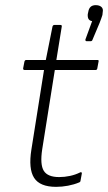

<svg xmlns="http://www.w3.org/2000/svg" viewBox="-20 -715 420 746"><path d="M198 11Q135 11 112.5 -24Q90 -59 102 -134L151 -443H76Q69 -443 70 -450L75 -476Q77 -482 82 -482H158L184 -612Q186 -618 191 -618H215Q221 -618 220 -612L199 -482H358Q365 -482 363 -476L358 -449Q357 -443 351 -443H193L144 -135Q135 -76 150 -51.5Q165 -27 210 -27Q231 -27 252 -31.5Q273 -36 291 -45Q295 -47 296.5 -45.5Q298 -44 298 -41L293 -14Q293 -8 287 -6Q268 2 244.5 6.5Q221 11 198 11ZM316 -555Q314 -555 312.5 -557Q311 -559 312 -562L338 -633Q329 -634 324.5 -640.5Q320 -647 321 -660L323 -669Q327 -695 352 -695Q366 -695 374 -688Q382 -681 379 -667L378 -657Q376 -651 373.5 -643.5Q371 -636 367 -626L340 -562Q338 -555 333 -555Z"/></svg>

Font: Sofia Sans Semi Condensed ExtraLight
Style: Italic
Weight: 250
Italic angle: -9°
Version: Version 4.100